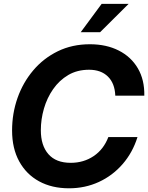

<svg xmlns="http://www.w3.org/2000/svg" viewBox="-20 -970 772 1001"><path d="M339.8 11.7Q250.5 11.7 183.8 -24.7Q117.2 -61 80.1 -128.7Q43 -196.3 43 -289.6Q43 -378.9 71.5 -459.7Q100.1 -540.5 153.6 -603.5Q207 -666.5 281.7 -702.9Q356.4 -739.3 448.7 -739.3Q534.7 -739.3 599.1 -706.5Q663.6 -673.8 698.7 -613.8Q733.9 -553.7 732.4 -471.2H581.1Q578.6 -535.6 542.5 -571Q506.3 -606.4 444.3 -606.4Q382.8 -606.4 335.9 -578.9Q289.1 -551.3 257.1 -505.4Q225.1 -459.5 209 -403.6Q192.9 -347.7 192.9 -291Q192.9 -211.4 232.4 -166.3Q272 -121.1 348.6 -121.1Q416 -121.1 468.3 -156.2Q520.5 -191.4 544.9 -255.4H696.8Q671.4 -174.3 619.1 -114.3Q566.9 -54.2 495.1 -21.2Q423.3 11.7 339.8 11.7ZM400.9 -802.2 509.8 -949.7H650.4L502 -802.2Z"/></svg>

Font: Inter Display
Style: Bold Italic
Weight: 700
Italic angle: -9.39999°
Designer: Rasmus Andersson
Foundry: rsms
Version: Version 4.000;git-a52131595